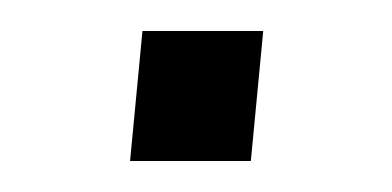

<svg xmlns="http://www.w3.org/2000/svg" viewBox="-20 -362 253 124"><path d="M64 -258 72 -342H150L142 -258Z"/></svg>

Font: Zilla Slab Light
Style: Italic
Weight: 300
Italic angle: -6°
Designer: Typotheque.com
Foundry: Typotheque type foundry
Version: Version 1.1; 2017; ttfautohint (v1.6)